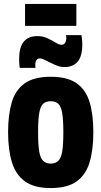

<svg xmlns="http://www.w3.org/2000/svg" viewBox="-20 -943 514 973"><path d="M21 -273Q21 -361 39.5 -424Q58 -487 105 -520.5Q152 -554 237 -554Q322 -554 369 -520.5Q416 -487 434.5 -424Q453 -361 453 -273Q453 -184 434 -120.5Q415 -57 368 -23.5Q321 10 237 10Q154 10 107 -23.5Q60 -57 40.5 -120.5Q21 -184 21 -273ZM173 -273Q173 -208 179 -174Q185 -140 199.5 -127Q214 -114 237 -114Q260 -114 274.5 -127Q289 -140 295 -174Q301 -208 301 -273Q301 -337 295 -371Q289 -405 275 -417.5Q261 -430 237 -430Q213 -430 199 -417.5Q185 -405 179 -371Q173 -337 173 -273ZM80 -599Q78 -611 77.5 -623Q77 -635 77 -646Q77 -760 170 -760Q198 -760 221 -749Q244 -738 262 -727Q280 -716 292 -716Q304 -716 310 -726Q316 -736 316 -749Q316 -759 314 -765H393Q395 -753 396 -741Q397 -729 397 -718Q397 -658 373.5 -630.5Q350 -603 306 -603Q284 -603 259.5 -614Q235 -625 214 -636Q193 -647 182 -647Q171 -647 165 -638.5Q159 -630 159 -616Q159 -612 159 -607Q159 -602 160 -599ZM107 -812V-923H367V-812Z"/></svg>

Font: Georama SemiCondensed
Style: Bold
Weight: 700
Width: 4
Designer: Jean-Baptiste Levee
Foundry: Production Type
Version: Version 1.000